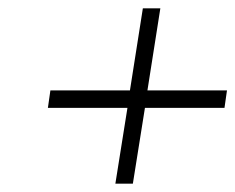

<svg xmlns="http://www.w3.org/2000/svg" viewBox="-20 -528 565 461"><path d="M95 -269H286L257 -87H299L328 -269H519L525 -311H334L365 -508H323L292 -311H101Z"/></svg>

Font: Charger Sport
Style: HLExtObl
Weight: 100
Designer: Jasper
Foundry: Cannot Into Space Fonts
Version: Version 1.1